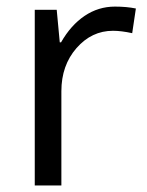

<svg xmlns="http://www.w3.org/2000/svg" viewBox="-20 -565 448 585"><path d="M330.1 -544.9Q365.7 -544.9 394 -539.1L382.8 -463.9Q349.6 -471.2 324.2 -471.2Q259.3 -471.2 213.1 -418.5Q167 -365.7 167 -287.1V0H85.9V-535.2H152.8L162.1 -436H166Q195.8 -488.3 237.8 -516.6Q279.8 -544.9 330.1 -544.9Z"/></svg>

Font: Zoram GWebM
Style: Regular
Weight: 400
Foundry: Ascender Corporation
Version: Version 1.000